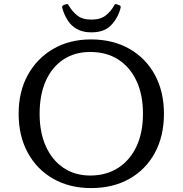

<svg xmlns="http://www.w3.org/2000/svg" viewBox="-20 -951 931 979"><path d="M444 8Q335 8 251.5 -39.5Q168 -87 121.5 -172.5Q75 -258 75 -371Q75 -484 122 -569Q169 -654 252 -702Q335 -750 444 -750Q555 -750 639 -702.5Q723 -655 769.5 -569.5Q816 -484 816 -371Q816 -257 769.5 -171.5Q723 -86 639.5 -39Q556 8 444 8ZM440 -56Q522 -56 582.5 -95Q643 -134 676 -204.5Q709 -275 709 -371Q709 -468 676 -538.5Q643 -609 583 -647.5Q523 -686 440 -686Q361 -686 303 -647.5Q245 -609 213.5 -538.5Q182 -468 182 -371Q182 -275 214 -204.5Q246 -134 304 -95Q362 -56 440 -56ZM446 -786Q402 -786 372 -803Q342 -820 324 -849Q306 -878 297 -912Q295 -920 304 -925L318 -930Q326 -933 330 -924Q347 -894 373.5 -872.5Q400 -851 446 -851Q492 -851 519.5 -872.5Q547 -894 563 -925Q567 -933 576 -929L589 -924Q597 -922 595 -911Q582 -860 547 -823Q512 -786 446 -786Z"/></svg>

Font: Hahmlet
Style: Regular
Weight: 400
Designer: Minjoo Ham & Mark Frömberg
Foundry: hypertype
Version: Version 1.002